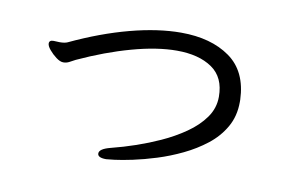

<svg xmlns="http://www.w3.org/2000/svg" viewBox="-62 -711 1124 749"><g transform="rotate(10 500.0 -336.5)"><path d="M115 -487 139 -486Q159 -486 170 -491Q289 -547 399 -576Q509 -605 600 -605Q719 -605 793.5 -552Q868 -499 872 -387V-378Q872 -322 847 -278.5Q822 -235 781 -203Q740 -171 691 -147.5Q642 -124 592.5 -108.5Q543 -93 500.5 -84Q458 -75 430 -71.5Q402 -68 397 -68Q363 -68 363 -85Q363 -103 405 -114Q508 -140 596 -180Q647 -203 691 -233.5Q735 -264 761.5 -301.5Q788 -339 788 -384Q788 -461 735.5 -497Q683 -533 596 -533Q518 -533 418.5 -505.5Q319 -478 213 -429Q200 -422 189.5 -416.5Q179 -411 166.5 -411Q154 -411 138 -423Q122 -435 110 -449.5Q98 -464 98 -474Q98 -487 115 -487Z"/></g></svg>

Font: Moon Stars Kai
Style: Bold
Weight: 700
Designer: GuiWonder
Version: Version 1.101